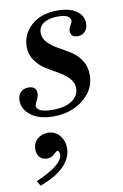

<svg xmlns="http://www.w3.org/2000/svg" viewBox="-91 -504 552 865"><g transform="rotate(-10 185.5 -72.0)"><path d="M235 -454Q290 -454 321 -432Q352 -410 352 -375Q352 -352 339 -338Q326 -324 306 -324Q273 -324 273 -354Q273 -364 281 -377Q289 -390 289 -398Q289 -427 230 -427Q191 -427 167 -411.5Q143 -396 143 -367Q143 -342 162 -322.5Q181 -303 208 -288Q235 -273 262.5 -256Q290 -239 309 -210.5Q328 -182 328 -144Q328 -76 272 -31.5Q216 13 135 13Q71 13 33.5 -15Q-4 -43 -4 -83Q-4 -107 9.5 -121Q23 -135 45 -135Q82 -135 82 -102Q82 -89 73 -72Q64 -55 64 -48Q64 -17 137 -17Q195 -17 226 -39Q257 -61 257 -95Q257 -121 237.5 -141.5Q218 -162 191 -177Q164 -192 136.5 -209Q109 -226 89.5 -253.5Q70 -281 70 -317Q70 -374 114.5 -414Q159 -454 235 -454ZM23 310 10 287Q134 234 134 186Q134 169 123 169Q121 169 106.5 182Q92 195 74 195Q53 195 40.5 181.5Q28 168 28 145Q28 116 48 98.5Q68 81 96 81Q129 81 149.5 105.5Q170 130 170 164Q170 208 133 246Q96 284 23 310Z"/></g></svg>

Font: Libre Bodoni
Style: Italic
Weight: 400
Italic angle: -13°
Designer: Pablo Impallari, Rodrigo Fuenzalida
Foundry: Pablo Impallari, Rodrigo Fuenzalida
Version: Version 1.001